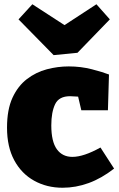

<svg xmlns="http://www.w3.org/2000/svg" viewBox="-20 -867 560 902"><path d="M274 15Q200 15 140.5 -18Q81 -51 47 -114Q13 -177 13 -267Q13 -352 38.5 -407.5Q64 -463 106.5 -495.5Q149 -528 200 -541.5Q251 -555 303 -555Q360 -555 412 -541.5Q464 -528 492 -517L487 -349H362L347 -413Q340 -413 329.5 -414Q319 -415 309 -415Q257 -415 239 -377.5Q221 -340 221 -278Q221 -202 247 -166Q273 -130 320 -130Q373 -130 452 -174L516 -75Q457 -29 396.5 -7Q336 15 274 15ZM433 -847 496 -776 344 -619 232 -608 67 -776 132 -847 283 -749Z"/></svg>

Font: Bitter Black
Style: Regular
Weight: 900
Designer: Sol Matas, and Bitter project Authors
Foundry: Sol Matas
Version: Version 2.001